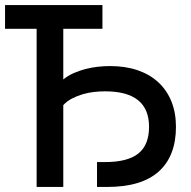

<svg xmlns="http://www.w3.org/2000/svg" viewBox="-20 -740 756 760"><path d="M0 -626V-720H385.5V-626H230.5V-425.5Q249 -440.5 271.5 -450.5Q294 -460.5 318.2 -466.8Q342.5 -473 367.5 -475.8Q392.5 -478.5 415.5 -478.5Q476.5 -478.5 524.8 -462Q573 -445.5 606.8 -414.2Q640.5 -383 658.5 -338.5Q676.5 -294 676.5 -238Q676.5 -122.5 608.5 -61.2Q540.5 0 404 0H364V-98.5H396Q485.5 -98.5 527.8 -132.5Q570 -166.5 570 -238Q570 -378.5 396 -378.5Q375 -378.5 352.2 -376Q329.5 -373.5 307.5 -367Q285.5 -360.5 265.5 -350.2Q245.5 -340 230.5 -324V0H125V-626Z"/></svg>

Font: Vela Sans SemBd
Style: Regular
Weight: 600
Designer: Principal design: Mikhail Sharanda - project Manrope.
Design modification: Ravid Balaliev
Foundry: Mikhail Sharanda
Version: Version 1.001